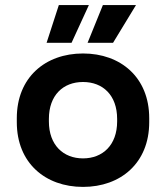

<svg xmlns="http://www.w3.org/2000/svg" viewBox="-20 -720 652 754"><path d="M306 14C454 14 566 -80 566 -240V-256C566 -416 454 -510 306 -510C158 -510 46 -416 46 -256V-240C46 -80 158 14 306 14ZM163 -552H261L329 -700H211ZM172 -243V-253C172 -346 228 -398 306 -398C384 -398 440 -346 440 -253V-243C440 -150 383 -98 306 -98C229 -98 172 -150 172 -243ZM324 -552H424L514 -700H384Z"/></svg>

Font: Meta Space
Style: Bold
Weight: 700
Designer: Meta Pool / Florian Karsten
Foundry: Meta Pool / Florian Karsten
Version: Version 2.000;Glyphs 3.1.1 (3137)